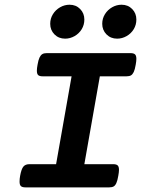

<svg xmlns="http://www.w3.org/2000/svg" viewBox="-20 -809 640 829"><path d="M568.8 -554.7Q568.8 -544.9 565.9 -529.3Q562.5 -508.8 557.4 -498Q552.2 -487.3 545.2 -483.4Q538.1 -479.5 526.4 -479.5H411.1L344.2 -100.1H469.2Q481.9 -100.1 487.8 -95Q493.7 -89.8 493.7 -75.7Q493.7 -65.9 490.7 -49.8Q487.3 -29.3 482.4 -18.6Q477.5 -7.8 470.5 -3.9Q463.4 0 451.7 0H89.4Q76.2 0 70.3 -5.4Q64.5 -10.7 64.5 -24.9Q64.5 -37.1 66.9 -49.8Q72.3 -79.6 81.1 -89.8Q89.8 -100.1 106.9 -100.1H222.2L289.1 -479.5H164.1Q150.9 -479.5 145 -484.6Q139.2 -489.7 139.2 -503.9Q139.2 -514.2 142.1 -529.3Q145.5 -549.8 150.6 -560.5Q155.8 -571.3 162.8 -575.4Q169.9 -579.6 181.6 -579.6H543.9Q557.1 -579.6 563 -574.2Q568.8 -568.8 568.8 -554.7ZM344.2 -724.6Q344.2 -701.7 332.8 -682.9Q321.3 -664.1 302 -653.1Q282.7 -642.1 261.2 -642.1Q233.4 -642.1 215.1 -660.6Q196.8 -679.2 196.8 -706.1Q196.8 -729 208.5 -747.8Q220.2 -766.6 239.5 -777.6Q258.8 -788.6 280.3 -788.6Q308.1 -788.6 326.2 -770Q344.2 -751.5 344.2 -724.6ZM568.8 -724.6Q568.8 -701.7 557.4 -682.9Q545.9 -664.1 526.6 -653.1Q507.3 -642.1 485.8 -642.1Q458 -642.1 439.7 -660.6Q421.4 -679.2 421.4 -706.1Q421.4 -729 433.1 -747.8Q444.8 -766.6 464.1 -777.6Q483.4 -788.6 504.9 -788.6Q532.7 -788.6 550.8 -770Q568.8 -751.5 568.8 -724.6Z"/></svg>

Font: Courier Prime
Style: Bold Italic
Weight: 700
Italic angle: -10°
Designer: Alan Dague-Greene
Foundry: Quote-Unquote Apps
Version: Version 3.018